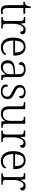

<svg xmlns="http://www.w3.org/2000/svg" viewBox="1778 -2476 708 4303"><g transform="rotate(90 2131.5 -324.0)"><path d="M95 -143V-494H18V-524Q38 -524 57 -531Q76 -538 89 -551Q117 -580 125 -658H159V-536H288V-494H159V-137Q159 -81 178 -55.5Q197 -30 236 -30Q266 -30 297 -36V-1Q262 10 223 10Q155 10 125 -24.5Q95 -59 95 -143Z M362 -32H374Q403 -32 418.5 -37Q434 -42 441.5 -58Q449 -74 449 -107V-433Q449 -465 441.5 -480Q434 -495 417.5 -499.5Q401 -504 369 -504H360V-536H498L509 -431H513Q536 -486 565.5 -515.5Q595 -545 651 -545Q697 -545 722.5 -526Q748 -507 748 -474Q748 -449 733.5 -435Q719 -421 688 -421Q688 -463 674 -480.5Q660 -498 628 -498Q592 -498 566 -464Q540 -430 526.5 -378Q513 -326 513 -274V-104Q513 -72 521 -56.5Q529 -41 544 -36.5Q559 -32 588 -32H619V0H362Z M822 -263Q822 -403 875.5 -473.5Q929 -544 1031 -544Q1122 -544 1173.5 -480Q1225 -416 1225 -299V-268H888Q889 -152 930.5 -94Q972 -36 1049 -36Q1100 -36 1136 -58Q1172 -80 1192 -114Q1206 -107 1206 -87Q1206 -67 1186.5 -44Q1167 -21 1129.5 -5.5Q1092 10 1040 10Q938 10 880 -61.5Q822 -133 822 -263ZM1157 -308Q1157 -399 1125.5 -451Q1094 -503 1029 -503Q963 -503 929 -453Q895 -403 890 -308Z M1330 -148Q1330 -227 1386 -264.5Q1442 -302 1560 -307L1643 -310V-372Q1643 -439 1621 -472.5Q1599 -506 1533 -506Q1472 -506 1450 -477Q1428 -448 1428 -391Q1400 -391 1386 -404Q1372 -417 1372 -446Q1372 -489 1415 -516.5Q1458 -544 1535 -544Q1624 -544 1665.5 -504Q1707 -464 1707 -379V-112Q1707 -64 1719 -48Q1731 -32 1768 -32H1772V0H1660L1648 -94H1643Q1611 -45 1574.5 -17.5Q1538 10 1478 10Q1412 10 1371 -30Q1330 -70 1330 -148ZM1643 -181V-277L1569 -274Q1474 -270 1434.5 -238.5Q1395 -207 1395 -145Q1395 -94 1419.5 -64.5Q1444 -35 1493 -35Q1536 -35 1570 -55.5Q1604 -76 1623.5 -109.5Q1643 -143 1643 -181Z M1873 -96Q1873 -125 1886.5 -138.5Q1900 -152 1917 -152Q1917 -93 1943 -60.5Q1969 -28 2030 -28Q2085 -28 2115 -56.5Q2145 -85 2145 -130Q2145 -155 2136 -172.5Q2127 -190 2103.5 -206.5Q2080 -223 2034 -244Q1975 -273 1943.5 -295.5Q1912 -318 1897 -345Q1882 -372 1882 -412Q1882 -473 1927 -508.5Q1972 -544 2047 -544Q2113 -544 2148 -516Q2183 -488 2183 -449Q2183 -425 2170.5 -411.5Q2158 -398 2134 -398Q2134 -454 2110.5 -480.5Q2087 -507 2039 -507Q1989 -507 1964 -483.5Q1939 -460 1939 -420Q1939 -380 1966.5 -355.5Q1994 -331 2064 -299Q2142 -263 2171.5 -229Q2201 -195 2201 -140Q2201 -70 2153.5 -30Q2106 10 2027 10Q1952 10 1912.5 -19.5Q1873 -49 1873 -96Z M2362 -185V-433Q2362 -464 2354 -479.5Q2346 -495 2330 -499.5Q2314 -504 2282 -504H2268V-536H2426V-186Q2426 -112 2452 -74Q2478 -36 2544 -36Q2615 -36 2652 -84.5Q2689 -133 2689 -210V-431Q2689 -464 2681.5 -479Q2674 -494 2657.5 -499Q2641 -504 2610 -504H2600V-536H2753V-102Q2753 -71 2761 -56Q2769 -41 2784.5 -36.5Q2800 -32 2828 -32H2845V0H2702L2694 -86H2689Q2664 -37 2623.5 -13.5Q2583 10 2526 10Q2444 10 2403 -37.5Q2362 -85 2362 -185Z M2907 -32H2919Q2948 -32 2963.5 -37Q2979 -42 2986.5 -58Q2994 -74 2994 -107V-433Q2994 -465 2986.5 -480Q2979 -495 2962.5 -499.5Q2946 -504 2914 -504H2905V-536H3043L3054 -431H3058Q3081 -486 3110.5 -515.5Q3140 -545 3196 -545Q3242 -545 3267.5 -526Q3293 -507 3293 -474Q3293 -449 3278.5 -435Q3264 -421 3233 -421Q3233 -463 3219 -480.5Q3205 -498 3173 -498Q3137 -498 3111 -464Q3085 -430 3071.5 -378Q3058 -326 3058 -274V-104Q3058 -72 3066 -56.5Q3074 -41 3089 -36.5Q3104 -32 3133 -32H3164V0H2907Z M3367 -263Q3367 -403 3420.5 -473.5Q3474 -544 3576 -544Q3667 -544 3718.5 -480Q3770 -416 3770 -299V-268H3433Q3434 -152 3475.5 -94Q3517 -36 3594 -36Q3645 -36 3681 -58Q3717 -80 3737 -114Q3751 -107 3751 -87Q3751 -67 3731.5 -44Q3712 -21 3674.5 -5.5Q3637 10 3585 10Q3483 10 3425 -61.5Q3367 -133 3367 -263ZM3702 -308Q3702 -399 3670.5 -451Q3639 -503 3574 -503Q3508 -503 3474 -453Q3440 -403 3435 -308Z M3862 -32H3874Q3903 -32 3918.5 -37Q3934 -42 3941.5 -58Q3949 -74 3949 -107V-433Q3949 -465 3941.5 -480Q3934 -495 3917.5 -499.5Q3901 -504 3869 -504H3860V-536H3998L4009 -431H4013Q4036 -486 4065.5 -515.5Q4095 -545 4151 -545Q4197 -545 4222.5 -526Q4248 -507 4248 -474Q4248 -449 4233.5 -435Q4219 -421 4188 -421Q4188 -463 4174 -480.5Q4160 -498 4128 -498Q4092 -498 4066 -464Q4040 -430 4026.5 -378Q4013 -326 4013 -274V-104Q4013 -72 4021 -56.5Q4029 -41 4044 -36.5Q4059 -32 4088 -32H4119V0H3862Z"/></g></svg>

Font: Noto Serif Light
Style: Regular
Weight: 300
Designer: Monotype Design Team
Foundry: Monotype Imaging Inc.
Version: Version 1.001